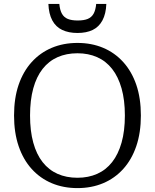

<svg xmlns="http://www.w3.org/2000/svg" viewBox="-20 -947 794 984"><path d="M377 17Q305 17 245.5 -8Q186 -33 142.5 -81Q99 -129 75.5 -198Q52 -267 52 -355Q52 -444 75.5 -512.5Q99 -581 142.5 -629Q186 -677 245.5 -702Q305 -727 377 -727Q449 -727 508.5 -702Q568 -677 611.5 -629Q655 -581 678.5 -512.5Q702 -444 702 -355Q702 -267 678.5 -198Q655 -129 611.5 -81Q568 -33 508.5 -8Q449 17 377 17ZM377 -36Q433 -36 478 -56Q523 -76 554.5 -116Q586 -156 603 -216Q620 -276 620 -355Q620 -434 603 -494Q586 -554 554.5 -594Q523 -634 478 -654Q433 -674 377 -674Q320 -674 275 -654Q230 -634 198.5 -594Q167 -554 150.5 -494Q134 -434 134 -355Q134 -276 150.5 -216Q167 -156 198.5 -116Q230 -76 275 -56Q320 -36 377 -36ZM377 -778Q423 -778 455 -793.5Q487 -809 505 -842.5Q523 -876 525 -927H473Q470 -895 459.5 -876.5Q449 -858 429.5 -850Q410 -842 378 -842Q347 -842 327.5 -850Q308 -858 297.5 -876.5Q287 -895 284 -927H228Q230 -876 248 -842.5Q266 -809 299 -793.5Q332 -778 377 -778Z"/></svg>

Font: Roboto Serif SemiCondensed Light
Style: Regular
Weight: 300
Width: 4
Designer: Greg Gazdowicz
Foundry: Commercial Type
Version: Version 1.007